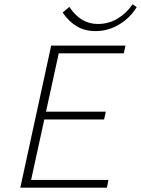

<svg xmlns="http://www.w3.org/2000/svg" viewBox="-20 -869 653 889"><path d="M475 0H74L217 -658H561L553 -622H252L124 -36H482ZM158 -316 166 -352H470L462 -316ZM423 -725Q372 -725 335 -747.5Q298 -770 270 -811L301 -837Q328 -797 360.5 -777.5Q393 -758 433 -758Q482 -758 523 -782Q564 -806 594 -849L613 -836Q592 -802 562 -777Q532 -752 496.5 -738.5Q461 -725 423 -725Z"/></svg>

Font: Ysabeau Office ExtraLight
Style: Italic
Weight: 250
Italic angle: -12°
Designer: Christian Thalmann (Catharsis Fonts)
Version: Version 2.001;gftools[0.9.30]; featfreeze: tnum,lnum,ss02